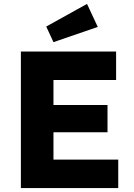

<svg xmlns="http://www.w3.org/2000/svg" viewBox="-20 -964 685 984"><path d="M87 0V-700H575V-554H254V-426H531V-286H254V-146H586V0ZM254 -748 217 -828 426 -944 481 -826Z"/></svg>

Font: Readex Pro
Style: Bold
Weight: 700
Designer: Bonnie Shaver-Troup, Thomas Jockin
Foundry: Lexend
Version: Version 1.203; ttfautohint (v1.8.3)